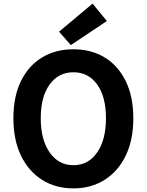

<svg xmlns="http://www.w3.org/2000/svg" viewBox="-20 -1026 810 1060"><path d="M385 14Q287 14 212.5 -33Q138 -80 96 -166.5Q54 -253 54 -373Q54 -494 96 -579Q138 -664 212.5 -709Q287 -754 385 -754Q483 -754 557.5 -709Q632 -664 674 -578.5Q716 -493 716 -373Q716 -253 674 -166.5Q632 -80 557.5 -33Q483 14 385 14ZM385 -114Q468 -114 516.5 -184.5Q565 -255 565 -373Q565 -492 516.5 -559.5Q468 -627 385 -627Q303 -627 254 -559.5Q205 -492 205 -373Q205 -255 254 -184.5Q303 -114 385 -114ZM371 -777 306 -851 491 -1006 570 -910Z"/></svg>

Font: Chiron Sans HK TT
Style: Bold
Weight: 700
Designer: Ryoko NISHIZUKA 西塚涼子 (kana, bopomofo & ideographs); Paul D. Hunt (Latin, Greek & Cyrillic); Sandoll Communications 산돌커뮤니
Foundry: Adobe
Version: Version 2.022;hotconv 1.0.109;makeotfexe 2.5.65596